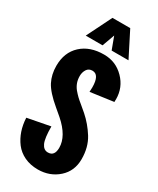

<svg xmlns="http://www.w3.org/2000/svg" viewBox="-283 -1225 1090 1324"><g transform="rotate(30 262.0 -563.5)"><path d="M255.9 -760.7Q226.6 -760.7 211.9 -737.8Q197.3 -714.8 197.3 -685.5Q197.3 -656.2 206.1 -632.3Q214.8 -608.4 231.4 -587.9Q249 -567.4 263.7 -553.2Q278.3 -539.1 302.7 -519.5Q327.1 -500 351.1 -478.5Q409.7 -426.8 452.6 -358.4Q495.6 -289.1 495.6 -194.3Q495.6 -99.6 429.7 -41Q363.8 17.6 269.5 18.1Q208.5 18.1 161.1 -4.4Q114.3 -26.9 85 -65.4Q27.3 -142.1 22 -251.5L202.1 -286.1Q202.1 -192.4 219.2 -155.3Q236.3 -118.2 270 -118.2Q322.8 -118.2 322.8 -185.5Q322.8 -277.8 218.8 -369.1L163.6 -416Q79.6 -486.3 50.8 -541.5Q22.5 -596.7 22.5 -665.5Q22.5 -772.5 90.3 -835Q158.2 -897.5 270.5 -897Q363.8 -897 429.2 -830.6Q494.6 -764.2 494.6 -670.4L494.1 -664.1V-649.4L310.5 -624L312 -659.7Q312 -760.7 255.9 -760.7ZM94.2 -946.8 192.4 -1145H334L434.6 -946.8H300.3L263.7 -1045.4L228 -946.8Z"/></g></svg>

Font: Oswald-Bold
Style: Bold
Weight: 700
Designer: vernon adams
Foundry: vernon adams
Version: Version 2.002; ttfautohint (v0.92.18-e454-dirty) -l 8 -r 50 